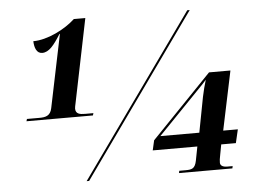

<svg xmlns="http://www.w3.org/2000/svg" viewBox="-51 -784 1124 849"><g transform="rotate(-5 511.0 -359.5)"><path d="M58 -287H353L356 -297H319C296 -297 277 -300 277 -324C277 -330 279 -337 281 -347L357 -719H306C261 -677 182 -637 119 -637C120 -608 129 -582 154 -582C184 -582 207 -611 237 -659H239L172 -335C165 -301 143 -297 116 -297H61ZM300 0H311L820 -714H809ZM710 0H947L949 -10H925C904 -10 894 -18 894 -30C894 -41 895 -47 898 -62L907 -110H972L986 -170H921L976 -432H881L613 -154L603 -110H801L789 -48C782 -14 769 -10 740 -10H712ZM642 -170 848 -383C852 -387 857 -393 864 -401C856 -375 851 -355 845 -327L815 -170Z"/></g></svg>

Font: Noto Serif Display Black
Style: Italic
Weight: 900
Italic angle: -12°
Designer: Monotype Design Team
Foundry: Monotype Imaging Inc.
Version: Version 2.009